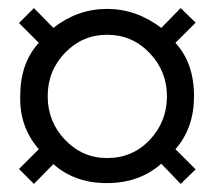

<svg xmlns="http://www.w3.org/2000/svg" viewBox="-20 -543 524 475"><path d="M27 -125 76 -174Q28 -229 30 -305Q30 -387 76 -437Q70 -443 61.5 -451.5Q53 -460 42.5 -470.5Q32 -481 27 -486L64 -523L112 -474Q172 -521 245 -521Q317 -521 379 -474L427 -523L464 -487L414 -437Q460 -387 460 -305Q460 -226 414 -174L464 -124L427 -88L379 -138Q325 -90 244 -90Q165 -90 112 -137L64 -88ZM245 -152Q308 -152 350.5 -197Q393 -242 393 -305Q393 -367 350 -412Q307 -457 245 -457Q184 -457 141 -412.5Q98 -368 98 -305Q98 -242 141 -197Q184 -152 245 -152Z"/></svg>

Font: Kelly Slab
Style: Regular
Weight: 400
Designer: Denis Masharov
Foundry: Denis Masharov
Version: Version 1.001